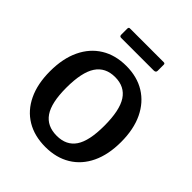

<svg xmlns="http://www.w3.org/2000/svg" viewBox="-253 -1106 1276 1276"><g transform="rotate(45 385.0 -467.5)"><path d="M386 10Q283 10 208 -35Q133 -80 92.5 -165Q52 -250 52 -368Q52 -488 93 -574Q134 -660 209 -706Q284 -752 386 -752Q488 -752 562.5 -706Q637 -660 678 -574.5Q719 -489 719 -369Q719 -251 678.5 -166Q638 -81 563 -35.5Q488 10 386 10ZM387 -96Q477 -96 520.5 -160.5Q564 -225 564 -367Q564 -512 520 -579.5Q476 -647 386 -647Q295 -647 250.5 -579.5Q206 -512 206 -367Q206 -226 250.5 -161Q295 -96 387 -96ZM556 -933V-876Q556 -859 536 -859H230Q222 -859 218.5 -863Q215 -867 215 -875V-931Q215 -945 226 -945H545Q556 -945 556 -933Z"/></g></svg>

Font: Libre Franklin Thin SemiBold
Style: Regular
Weight: 600
Version: Version 3.000